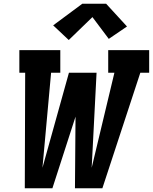

<svg xmlns="http://www.w3.org/2000/svg" viewBox="-20 -1002 814 1022"><path d="M112 0 114 -615H83V-735H301V-615H252L206 -109L347 -615H494L468 -109L589 -615H556V-735H774V-615H727L525 0H379L382 -381L259 0ZM346 -789 263 -867 418 -982H545L656 -861L559 -795L472 -911Z"/></svg>

Font: Iosevka Etoile Heavy Oblique
Style: Regular
Weight: 900
Italic angle: -9°
Designer: Belleve Invis
Foundry: Belleve Invis
Version: Version 15.5.2; ttfautohint (v1.8.4)